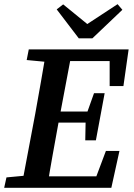

<svg xmlns="http://www.w3.org/2000/svg" viewBox="-29 -901 641 921"><path d="M-9 0 2 -50 130 -62H141L131 0ZM73 0 140 -355Q154 -432 167.5 -509.5Q181 -587 194 -664H318L251 -309Q237 -232 223 -154.5Q209 -77 197 0ZM99 -613 109 -664H251L241 -601H226ZM138 0 147 -55H485L414 -4L479 -177H544L505 0ZM195 -313 203 -366H419L412 -313ZM249 -608 258 -664H588L563 -488H497V-659L542 -608ZM380 -228 382 -333 386 -353 422 -454H473L431 -228ZM274 -880 420 -761H352L535 -881L558 -854L414 -717H349L243 -856Z"/></svg>

Font: Source Serif 4 18pt SemiBold
Style: Italic
Weight: 600
Italic angle: -12°
Designer: Frank Grießhammer
Foundry: Adobe Systems Incorporated
Version: Version 4.004;hotconv 1.0.116;makeotfexe 2.5.65601